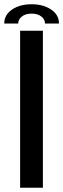

<svg xmlns="http://www.w3.org/2000/svg" viewBox="-25 -882 297 902"><path d="M69.5 0V-737.5H176.5V0ZM-5 -771.5Q-5 -812.5 31.8 -837.2Q68.5 -862 123.5 -862Q178.5 -862 215.2 -837.2Q252 -812.5 252 -771.5H186.5Q186.5 -790.5 169.5 -804.2Q152.5 -818 123.5 -818Q94.5 -818 77.5 -804.2Q60.5 -790.5 60.5 -771.5Z"/></svg>

Font: Epilogue Medium
Style: Regular
Weight: 500
Designer: Tyler Finck
Foundry: Etcetera Type Co
Version: Version 2.111; ttfautohint (v1.8.3)